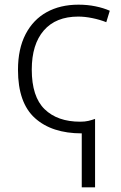

<svg xmlns="http://www.w3.org/2000/svg" viewBox="-20 -562 519 822"><path d="M316 -542Q354 -542 388.5 -535Q423 -528 450 -516L435 -467Q407 -478 375 -484.5Q343 -491 315 -491Q219 -491 167.5 -431.5Q116 -372 116 -264Q116 -148 171 -94.5Q226 -41 323 -41Q344 -41 358.5 -44.5Q373 -48 387 -53V240H330V9Q202 9 129.5 -56.5Q57 -122 57 -263Q57 -353 89.5 -415.5Q122 -478 180 -510Q238 -542 316 -542Z"/></svg>

Font: Noto Sans Light
Style: Regular
Weight: 300
Designer: Monotype Design Team
Foundry: Monotype Imaging Inc.
Version: Version 2.007